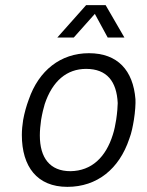

<svg xmlns="http://www.w3.org/2000/svg" viewBox="-20 -720 571 747"><path d="M203 -574H267L349 -666L399 -574H464L391 -700H315ZM242 7C358 7 444 -63 483 -180C492 -203 497 -230 501 -254C506 -285 508 -318 507 -334C498 -446 438 -513 326 -513C216 -513 131 -446 92 -333C83 -309 75 -281 70 -253C67 -234 65 -214 65 -195C65 -71 125 7 242 7ZM254 -54C174 -54 135 -106 135 -193C135 -212 137 -233 140 -254C144 -278 150 -302 154 -315C184 -405 240 -452 315 -452C396 -452 434 -403 438 -319C438 -308 436 -280 432 -254C429 -236 425 -214 419 -196C392 -109 337 -55 254 -54Z"/></svg>

Font: Arthouse Owned
Style: Italic
Weight: 400
Italic angle: -10°
Designer: Jeremy Tribby
Foundry: Tribby Type
Version: Version 1.000;PS 001.000;hotconv 1.0.88;makeotf.lib2.5.64775